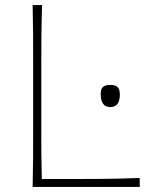

<svg xmlns="http://www.w3.org/2000/svg" viewBox="-20 -733 606 753"><path d="M108 0Q109.5 -61 109.8 -117Q110 -173 110 -238V-475Q110 -540.5 109.8 -596.5Q109.5 -652.5 108 -713H145Q143 -652.5 142.5 -596.5Q142 -540.5 142 -475V-242Q142 -184 142.2 -133.8Q142.5 -83.5 144 -31H250Q311.5 -31 358.5 -31.2Q405.5 -31.5 445.8 -32.5Q486 -33.5 528 -35V0ZM412 -313Q375 -313 375 -365Q375 -384.5 384 -392.2Q393 -400 413 -400Q432.5 -400 441.2 -391.5Q450 -383 450 -362Q450 -313 412 -313Z"/></svg>

Font: Commissioner Flair Thin
Style: Regular
Weight: 100
Designer: Kostas Bartsokas
Foundry: Kostas Bartsokas
Version: Version 1.000; ttfautohint (v1.8.3)